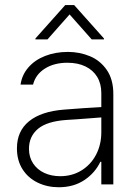

<svg xmlns="http://www.w3.org/2000/svg" viewBox="-20 -749 558 780"><path d="M240.2 -303.7Q276.4 -306.6 319.3 -309.6Q362.3 -312.5 391.6 -314V-371.1Q391.6 -408.7 375 -436.3Q358.4 -463.9 327.4 -479Q296.4 -494.1 253.9 -494.1Q199.7 -494.1 162.1 -470.2Q124.5 -446.3 114.3 -405.3H63.5Q69.3 -445.3 95.5 -475.3Q121.6 -505.4 163.3 -521.7Q205.1 -538.1 255.9 -538.1Q303.7 -538.1 345.7 -520.5Q387.7 -502.9 414.1 -464.4Q440.4 -425.8 440.4 -367.2V0H391.6V-91.8H387.7Q366.2 -46.4 322.5 -17.3Q278.8 11.7 218.8 11.7Q171.9 11.7 133.1 -7.1Q94.2 -25.9 71.5 -61.5Q48.8 -97.2 48.8 -146.5Q48.8 -216.3 97.9 -256.3Q147 -296.4 240.2 -303.7ZM224.6 -33.2Q272.9 -33.2 311 -56.6Q349.1 -80.1 370.4 -120.8Q391.6 -161.6 391.6 -211.9V-272L359.4 -269.5Q279.8 -263.2 250 -261.7Q170.9 -256.3 134.3 -225.6Q97.7 -194.8 97.7 -144.5Q97.7 -110.8 114.3 -85.4Q130.9 -60.1 159.7 -46.6Q188.5 -33.2 224.6 -33.2ZM262.7 -690.4 172.9 -588.9H124V-592.8L245.1 -728.5H281.2L402.3 -592.8V-588.9H352.5Z"/></svg>

Font: Pretendard Std ExtraLight
Style: Regular
Weight: 200
Designer: Base glyphs from Inter by Rasmus Andersson; Hangeul glyphs from Noto Sans CJK(Source Han Sans) by Jang Soo-young and Kan
Foundry: Kil Hyung-jin
Version: Version 1.309